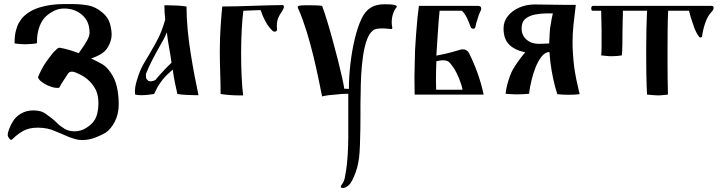

<svg xmlns="http://www.w3.org/2000/svg" viewBox="-20 -466 3570 946"><path d="M429 -178Q467 -160 486.5 -148Q506 -136 524 -110Q547 -78 556 -37.5Q565 3 565 48Q565 96 545.5 133.5Q526 171 500 188Q478 201 448 212.5Q418 224 384 224Q366 224 351.5 219.5Q337 215 322 210Q304 202 286 194.5Q268 187 251 180Q235 172 212.5 167.5Q190 163 166 163Q123 163 94.5 179Q66 195 43 218Q39 223 34 223Q30 223 24 214Q18 205 18 200Q18 188 25 169.5Q32 151 43 133Q57 109 83.5 93.5Q110 78 145 78Q154 78 162.5 79Q171 80 178 82Q192 85 207.5 96.5Q223 108 230 113Q245 124 261 140Q277 156 298 168.5Q319 181 348 181Q378 181 404.5 164.5Q431 148 443 130Q454 115 459.5 92Q465 69 465 45Q465 5 453.5 -20Q442 -45 420 -67Q407 -80 393 -88.5Q379 -97 370 -101Q362 -105 352.5 -109Q343 -113 334 -113Q324 -113 317 -106L294 -71Q287 -61 281.5 -51.5Q276 -42 272 -34Q270 -33 267 -33Q264 -33 262 -33Q249 -33 236.5 -37Q224 -41 215 -45Q202 -51 187 -61.5Q172 -72 167 -85Q184 -127 208 -162Q221 -179 233 -195.5Q245 -212 261 -225Q269 -233 279 -230Q301 -226 324 -219Q347 -212 368 -204Q381 -222 396.5 -245.5Q412 -269 419 -289Q422 -301 421 -313Q419 -363 383.5 -393.5Q348 -424 296 -424Q268 -424 245 -412Q222 -400 206 -385Q187 -368 174.5 -335Q162 -302 162 -255Q162 -251 142.5 -250Q123 -249 108 -248H102Q88 -248 70 -250Q52 -252 52 -252V-259Q52 -292 59 -317Q66 -342 72 -352Q75 -358 81 -366Q87 -374 90 -378Q122 -413 175.5 -429.5Q229 -446 296 -446H335Q376 -446 413.5 -439.5Q451 -433 486 -403Q513 -380 521.5 -350Q530 -320 530 -295Q530 -264 510 -231Q490 -198 429 -178Z M899 -434Q899 -381 904.5 -321.5Q910 -262 919.5 -203Q929 -144 939 -91Q949 -38 958 3H942Q920 3 895 1.5Q870 0 854 -3Q848 -27 842 -57.5Q836 -88 831 -123Q819 -113 805.5 -100Q792 -87 780 -72Q764 -51 755.5 -35.5Q747 -20 739 -3Q728 -1 710.5 1Q693 3 676 3Q660 3 646 0Q645 -5 645 -9Q645 -13 645 -17Q645 -41 655 -72Q669 -122 693.5 -161.5Q718 -201 746 -252Q763 -281 774 -309.5Q785 -338 794 -369Q792 -387 791 -405Q790 -423 790 -440H807Q830 -440 855 -438.5Q880 -437 899 -434ZM825 -157Q820 -195 813.5 -229.5Q807 -264 802 -307Q795 -289 786.5 -273Q778 -257 768 -240Q746 -201 729.5 -169Q713 -137 699 -102V-93Q699 -80 702.5 -76.5Q706 -73 710 -68Q712 -68 715.5 -66.5Q719 -65 720 -65Q725 -65 733.5 -67Q742 -69 748 -74Q751 -79 757.5 -86Q764 -93 769 -99Q784 -116 798 -130.5Q812 -145 825 -157Z M1067 -3Q1067 -48 1065 -106.5Q1063 -165 1063 -215Q1063 -275 1067 -335Q1071 -395 1075 -434Q1106 -434 1147 -435Q1188 -436 1231 -437.5Q1274 -439 1311.5 -440Q1349 -441 1374 -441Q1379 -439 1379 -433Q1379 -429 1376 -422.5Q1373 -416 1370 -411Q1358 -395 1351 -378Q1344 -361 1344 -337Q1344 -333 1344.5 -329.5Q1345 -326 1345 -322Q1345 -315 1341.5 -312.5Q1338 -310 1334 -310Q1327 -310 1323 -314Q1303 -333 1288.5 -359.5Q1274 -386 1264 -416H1256Q1240 -416 1214 -414.5Q1188 -413 1179 -413Q1174 -375 1171 -319Q1168 -263 1168 -203Q1168 -145 1170.5 -90Q1173 -35 1178 4H1155Q1133 4 1108.5 2Q1084 0 1067 -3Z M1875 -445Q1885 -445 1899 -444.5Q1913 -444 1924 -441.5Q1935 -439 1935 -433Q1935 -433 1933 -429Q1923 -418 1916.5 -398Q1910 -378 1910 -356Q1910 -344 1913 -329Q1913 -323 1907 -323Q1899 -323 1888 -324.5Q1877 -326 1866 -326Q1853 -326 1840 -324.5Q1827 -323 1818 -316Q1799 -302 1787 -268Q1775 -234 1768.5 -188.5Q1762 -143 1759.5 -94.5Q1757 -46 1757 -4Q1756 20 1756 38.5Q1756 57 1756 74V103Q1756 130 1755.5 170Q1755 210 1753.5 248.5Q1752 287 1749 312Q1745 340 1739.5 360.5Q1734 381 1724 404Q1717 421 1707.5 435.5Q1698 450 1681 458Q1675 460 1669 460Q1659 460 1659 454Q1659 449 1665 442Q1675 428 1678.5 412Q1682 396 1685 375Q1690 346 1693 298.5Q1696 251 1696 211V-4H1692Q1679 -4 1663.5 -3Q1648 -2 1633 0Q1616 1 1600 3Q1584 5 1567 9Q1560 -25 1549.5 -76.5Q1539 -128 1524.5 -188Q1510 -248 1492 -307Q1482 -339 1471.5 -368.5Q1461 -398 1449 -424Q1447 -426 1447 -431Q1447 -437 1458 -438.5Q1469 -440 1481 -440H1507Q1523 -440 1538.5 -439.5Q1554 -439 1567 -437Q1577 -411 1590.5 -367Q1604 -323 1618 -272Q1632 -221 1644.5 -172Q1657 -123 1665.5 -84.5Q1674 -46 1676 -29Q1682 -29 1687.5 -28.5Q1693 -28 1699 -28Q1699 -87 1706.5 -151.5Q1714 -216 1728 -274.5Q1742 -333 1761 -373Q1779 -411 1806 -428Q1833 -445 1875 -445Z M2044 -437H2335Q2351 -437 2351 -424Q2351 -418 2349 -415Q2346 -408 2343.5 -402.5Q2341 -397 2339 -392L2333 -373Q2332 -369 2330.5 -364Q2329 -359 2327 -354L2322 -333Q2320 -323 2310.5 -324.5Q2301 -326 2299 -333Q2291 -356 2281 -377Q2271 -398 2256 -413H2146Q2144 -394 2141.5 -364Q2139 -334 2137 -301Q2135 -268 2133 -239Q2131 -210 2130 -192L2160 -198Q2171 -200 2182.5 -203Q2194 -206 2206 -209L2251 -222Q2254 -223 2260 -223Q2271 -223 2278.5 -218Q2286 -213 2290 -206Q2313 -161 2332 -108.5Q2351 -56 2363 0H2023Q2023 -27 2022.5 -45.5Q2022 -64 2022 -83Q2022 -106 2023 -136.5Q2024 -167 2025 -219Q2027 -253 2030 -296.5Q2033 -340 2037 -379Q2041 -418 2044 -437ZM2128 -68Q2128 -56 2128.5 -45.5Q2129 -35 2129 -24H2259Q2254 -50 2242 -79Q2230 -108 2219 -126Q2212 -137 2202.5 -149Q2193 -161 2187 -164Q2177 -169 2165 -169Q2156 -169 2147 -167.5Q2138 -166 2130 -164Q2129 -141 2128.5 -116Q2128 -91 2128 -68Z M2461 -326Q2461 -360 2482 -386.5Q2503 -413 2538 -428.5Q2573 -444 2614 -444L2769 -442H2817Q2810 -386 2805.5 -343.5Q2801 -301 2801 -257Q2801 -231 2803 -201Q2805 -171 2809 -136Q2814 -102 2820 -72.5Q2826 -43 2831 -24Q2836 -5 2836 -2Q2811 1 2780 1Q2755 1 2726 -2Q2715 -34 2706 -76Q2697 -118 2692 -158L2687 -210Q2665 -209 2647.5 -186Q2630 -163 2618 -132Q2606 -101 2600 -75Q2596 -59 2592.5 -41.5Q2589 -24 2587 -4Q2554 -1 2523 -1Q2509 -1 2490 -2.5Q2471 -4 2471 -4Q2473 -25 2479 -48Q2485 -71 2492 -90Q2499 -109 2504 -118Q2517 -141 2530 -159.5Q2543 -178 2560 -199L2568 -208Q2516 -219 2488.5 -246.5Q2461 -274 2461 -326ZM2550 -326Q2550 -292 2574 -271Q2598 -250 2634 -250Q2642 -250 2654.5 -250.5Q2667 -251 2686 -252Q2686 -252 2686.5 -265Q2687 -278 2688 -295Q2689 -312 2690 -325Q2695 -359 2698.5 -375.5Q2702 -392 2704 -400H2674Q2646 -400 2617 -394.5Q2588 -389 2569 -373.5Q2550 -358 2550 -326Z M3271 0Q3258 1 3246.5 2.5Q3235 4 3221 4Q3208 4 3194.5 2.5Q3181 1 3168 0Q3167 -16 3166 -45Q3165 -74 3164.5 -108.5Q3164 -143 3164 -176Q3164 -209 3164 -233Q3164 -277 3165 -326.5Q3166 -376 3168 -413H3049Q3049 -404 3049 -392Q3049 -380 3048 -365L3047 -303Q3047 -277 3046.5 -246.5Q3046 -216 3044 -193Q3020 -189 2992 -189Q2979 -189 2967 -190.5Q2955 -192 2942 -193Q2944 -210 2944 -234Q2944 -258 2944 -278V-321Q2944 -344 2943 -368Q2942 -392 2942 -413H2901Q2893 -413 2893 -425Q2893 -429 2895 -433Q2897 -437 2901 -437H3486Q3496 -437 3496 -428Q3496 -418 3489 -411Q3468 -390 3456 -356.5Q3444 -323 3439 -286Q3438 -282 3432.5 -281.5Q3427 -281 3425 -284Q3410 -304 3400.5 -330Q3391 -356 3383 -382L3375 -413H3272Q3270 -370 3269.5 -319Q3269 -268 3269 -217V-159Q3269 -120 3269.5 -78Q3270 -36 3271 0Z"/></svg>

Font: Ponomar
Style: Regular
Weight: 400
Version: Version 1.301; ttfautohint (v1.8.4.7-5d5b)